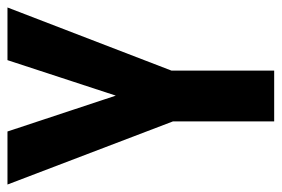

<svg xmlns="http://www.w3.org/2000/svg" viewBox="-140 -614 754 514"><g transform="rotate(-90 237.0 -357.0)"><path d="M238 -424 333 -714H474L305 -275V0H169V-271L0 -714H142Z"/></g></svg>

Font: Noto Sans ExtraCondensed
Style: Bold
Weight: 700
Width: 2
Designer: Monotype Design Team
Foundry: Monotype Imaging Inc.
Version: Version 2.013; ttfautohint (v1.8.4.7-5d5b)